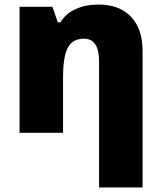

<svg xmlns="http://www.w3.org/2000/svg" viewBox="-20 -583 710 843"><path d="M415 240.2V-314.9Q415 -413.1 348.1 -413.1Q299.8 -413.1 278.3 -374.5Q256.8 -335.9 256.8 -242.2V0H65.9V-553.2H210L233.9 -484.9H245.1Q269.5 -523.9 312.7 -543.5Q356 -563 412.1 -563Q503.9 -563 554.9 -509.8Q606 -456.5 606 -359.9V240.2Z"/></svg>

Font: OpenSansExtrabold
Style: Regular
Weight: 800
Foundry: Ascender Corporation
Version: Version 1.10